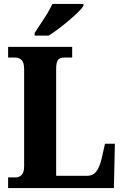

<svg xmlns="http://www.w3.org/2000/svg" viewBox="-20 -951 626 971"><path d="M21 0V-54H63Q77 -54 89.5 -66.5Q102 -79 102 -111V-601Q102 -635 89 -647.5Q76 -660 57 -660H21V-714H345V-660H306Q282 -660 273 -647.5Q264 -635 264 -604V-62H423Q449 -62 466 -82.5Q483 -103 494 -149L511 -224H561L556 0ZM155 -784Q168 -805 185.5 -830.5Q203 -856 219 -882.5Q235 -909 245 -931H402V-921Q394 -908 374 -888.5Q354 -869 328 -847Q302 -825 275.5 -805Q249 -785 226 -771H155Z"/></svg>

Font: Noto Serif Bengali Condensed ExtraBold
Style: Regular
Weight: 800
Width: 3
Designer: Juan Bruce, Universal Thirst, Indian Type Foundry and the Monotype Design Team.
Foundry: Monotype Imaging Inc.
Version: Version 2.003; ttfautohint (v1.8.4.7-5d5b)